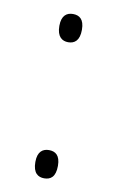

<svg xmlns="http://www.w3.org/2000/svg" viewBox="-67 -559 368 603"><g transform="rotate(10 117.0 -257.0)"><path d="M117 -429C137 -429 153 -440 153 -475C153 -509 137 -519 117 -519C98 -519 81 -509 81 -475C81 -440 98 -429 117 -429ZM117 5C137 5 153 -5 153 -41C153 -75 137 -85 117 -85C98 -85 81 -75 81 -41C81 -5 98 5 117 5Z"/></g></svg>

Font: Noto Serif Sinhala ExtraLight
Style: Regular
Weight: 200
Designer: Jelle Bosma - Monotype Design Team
Foundry: Monotype Imaging Inc.
Version: Version 2.007